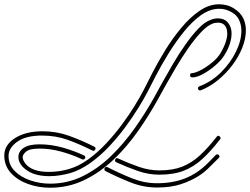

<svg xmlns="http://www.w3.org/2000/svg" viewBox="-20 -838 1170 898"><path d="M210 -14Q168 -14 135 -26Q106 -37 86 -58Q66 -79 66 -103Q66 -130 91 -146.5Q116 -163 165 -163Q218 -163 272 -148Q326 -133 373 -111Q379 -108 379 -102Q379 -98 374.5 -94Q370 -90 364 -93Q317 -115 266 -129Q215 -143 166 -143Q118 -143 102 -129Q86 -115 86 -103Q86 -89 100 -71.5Q114 -54 141 -44Q168 -34 208 -34Q256 -34 301 -47Q347 -60 391 -91.5Q435 -123 475 -165.5Q515 -208 549.5 -254.5Q584 -301 610 -343.5Q636 -386 652 -417Q668 -449 694 -499.5Q720 -550 754 -605Q788 -660 828.5 -708.5Q869 -757 913.5 -787.5Q958 -818 1005 -818Q1022 -818 1040 -813.5Q1058 -809 1075 -798Q1104 -780 1117 -754Q1130 -728 1130 -696Q1130 -657 1113 -614.5Q1096 -572 1066.5 -533Q1037 -494 999 -463Q961 -432 920 -416Q918 -415 916 -415Q906 -415 906 -426Q906 -431 912 -434Q970 -456 1014 -500Q1058 -544 1083.5 -596Q1109 -648 1109 -694Q1109 -721 1098.5 -744Q1088 -767 1065 -780Q1037 -797 1006 -797Q962 -797 920 -767Q878 -737 839.5 -689Q801 -641 768 -587.5Q735 -534 710 -486Q685 -438 670 -408Q654 -377 627.5 -334Q601 -291 566 -243.5Q531 -196 489.5 -152Q448 -108 401.5 -75Q355 -42 307 -28Q285 -22 260 -18Q235 -14 210 -14ZM214 40Q160 40 111 22.5Q62 5 31 -29Q0 -63 0 -111Q0 -160 50 -192Q100 -224 179 -224Q244 -224 302.5 -203Q361 -182 421 -152Q427 -149 427 -143Q427 -139 422.5 -135Q418 -131 412 -134Q350 -165 295 -184.5Q240 -204 176 -204Q101 -204 60.5 -175Q20 -146 20 -109Q20 -67 49 -38Q78 -9 122.5 6Q167 21 214 21Q296 21 367 -14Q438 -49 499 -108Q560 -167 611 -239.5Q662 -312 703 -386Q717 -412 739.5 -452.5Q762 -493 789 -539Q816 -585 846.5 -628.5Q877 -672 907 -703.5Q937 -735 965 -745Q982 -752 999 -752Q1040 -752 1056 -716Q1063 -702 1063 -680Q1063 -659 1055 -633.5Q1047 -608 1029 -579Q1014 -555 986.5 -531.5Q959 -508 930 -492Q901 -476 880 -476H879Q869 -476 869 -486Q869 -496 878 -496Q895 -497 921 -511Q947 -525 972.5 -546Q998 -567 1011 -589Q1028 -618 1035.5 -641Q1043 -664 1043 -681Q1043 -696 1038 -708Q1028 -732 999 -732Q993 -732 986.5 -731Q980 -730 973 -727Q948 -717 919 -686Q890 -655 860.5 -612.5Q831 -570 804 -524.5Q777 -479 755 -439.5Q733 -400 720 -376Q677 -298 624.5 -223.5Q572 -149 509 -89.5Q446 -30 372.5 5Q299 40 214 40ZM725 -21Q675 -21 624.5 -38.5Q574 -56 524 -79Q518 -82 518 -88Q518 -93 522 -96.5Q526 -100 532 -97Q582 -74 630 -57.5Q678 -41 725 -41Q787 -41 831 -58Q875 -75 913.5 -110Q952 -145 994 -199Q997 -203 1001 -203Q1006 -203 1010 -197Q1014 -191 1009 -186Q967 -132 927 -95Q887 -58 839.5 -39.5Q792 -21 725 -21ZM715 39Q651 39 591.5 15.5Q532 -8 473 -38Q468 -41 468 -47Q468 -52 472.5 -55.5Q477 -59 483 -56Q542 -26 598.5 -3.5Q655 19 715 19Q787 19 845 -3.5Q903 -26 952 -75L989 -113Q992 -116 996 -116Q1002 -116 1005.5 -110Q1009 -104 1003 -99Q980 -77 958 -54.5Q936 -32 909 -15Q875 7 827.5 23Q780 39 715 39Z"/></svg>

Font: Neonderthaw
Style: Regular
Weight: 400
Designer: Robert E. Leuschke
Foundry: Robert E. Leuschke
Version: Version 1.010; ttfautohint (v1.8.3)